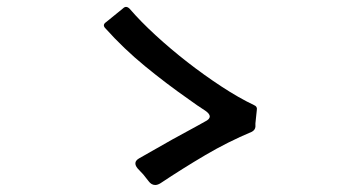

<svg xmlns="http://www.w3.org/2000/svg" viewBox="-20 -649 1040 548"><path d="M404 -132Q400 -137 396.5 -141.5Q393 -146 389 -151Q384 -156 380.5 -160Q377 -164 373 -168Q358 -186 377 -197L472 -251L538 -287L565 -302Q592 -315 566 -333Q544 -347 518 -366Q455 -410 394 -460Q333 -510 281 -568Q271 -578 283 -586L331 -625Q340 -634 350 -624Q381 -588 424 -548.5Q467 -509 514.5 -472Q562 -435 611.5 -402.5Q661 -370 705 -349Q715 -345 713 -335L709 -297V-287Q708 -278 699 -273Q630 -244 565.5 -206Q501 -168 438 -126Q430 -121 423 -121Q412 -121 404 -132Z"/></svg>

Font: Higure Gothic Medium
Style: Regular
Weight: 500
Designer: Yoshimichi Ohira
Foundry: Positype
Version: Version 1.000